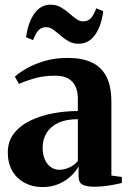

<svg xmlns="http://www.w3.org/2000/svg" viewBox="-20 -768 538 799"><path d="M157 10.5Q115.5 10.5 83 -6.8Q50.5 -24 31.5 -56.2Q12.5 -88.5 12.5 -133.5Q12.5 -181 39 -214Q65.5 -247 108.5 -267.2Q151.5 -287.5 202.8 -296.8Q254 -306 304 -306V-358Q304 -386.5 294.2 -408Q284.5 -429.5 264 -441.2Q243.5 -453 210 -453Q160 -453 120.8 -441.2Q81.5 -429.5 58.5 -419L42 -449Q58.5 -464.5 89.5 -482.5Q120.5 -500.5 164.2 -513.8Q208 -527 262.5 -527Q322 -527 362.2 -508Q402.5 -489 423 -448.8Q443.5 -408.5 443.5 -345V-37.5L487 -31.5V-6.5Q476.5 -4 458 -0.2Q439.5 3.5 417.5 6.2Q395.5 9 373 9Q341 9 324 0.8Q307 -7.5 307 -36V-76.5Q298 -57.5 277.2 -37.2Q256.5 -17 226 -3.2Q195.5 10.5 157 10.5ZM226.5 -61.5Q247 -61.5 268.5 -71Q290 -80.5 304 -98.5V-272Q255 -272 222.5 -256.8Q190 -241.5 173.8 -214.8Q157.5 -188 157.5 -153Q157.5 -125.5 166.5 -104.8Q175.5 -84 191.2 -72.8Q207 -61.5 226.5 -61.5ZM88.5 -613Q96.5 -674 122.8 -711.2Q149 -748.5 190.5 -748.5Q214.5 -748.5 232.8 -738Q251 -727.5 266.8 -713.8Q282.5 -700 296.8 -689.5Q311 -679 326 -679Q345 -679 357 -691Q369 -703 380.5 -733.5L409.5 -721.5Q402 -660.5 375.8 -623.2Q349.5 -586 307.5 -586Q284 -586 265.8 -596.2Q247.5 -606.5 231.8 -620.2Q216 -634 201.8 -644.5Q187.5 -655 172.5 -655Q153.5 -655 141.5 -643.2Q129.5 -631.5 117.5 -601Z"/></svg>

Font: Merriweather 120pt
Style: Bold
Weight: 700
Designer: Eben Sorkin
Foundry: Eben Sorkin
Version: Version 2.100